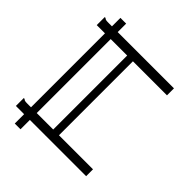

<svg xmlns="http://www.w3.org/2000/svg" viewBox="-102 -914 1204 1204"><g transform="rotate(-45 500.0 -311.5)"><path d="M18 -499V-550H101V-623H171V-616Q165 -610 163.5 -603Q162 -596 162 -579V-550H818V-623H889V-616Q883 -610 881.5 -603Q880 -596 880 -579V-550H955V-499H880V0H818V-302H162V0H101V-499ZM162 -353H818V-499H162Z"/></g></svg>

Font: Inconsolata UltraExpanded Light
Style: Regular
Weight: 300
Width: 9
Monospace: yes
Designer: Raph Levien, Cyreal, Brenton Simpson
Foundry: Raph Levien, Cyreal, Google
Version: Version 3.001; ttfautohint (v1.8.2.53-6de2)